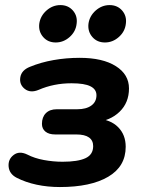

<svg xmlns="http://www.w3.org/2000/svg" viewBox="-20 -729 569 759"><path d="M47 -25.7Q16.9 -40.9 14.1 -70.1Q11.4 -99.3 33.8 -116.3Q56.1 -133.4 87.6 -118.2Q116 -103.4 153.2 -96.5Q190.3 -89.6 227.3 -89.6Q287.6 -89.6 318 -103.7Q348.3 -117.7 348.3 -151.4Q348.3 -173.8 331.8 -185.6Q315.2 -197.5 281.3 -197.5H197.9Q173.2 -197.5 159.5 -208.8Q145.8 -220.1 145.8 -239.2Q145.8 -266 161.3 -281.6Q176.8 -297.1 204.5 -297.1H285.3Q320.8 -297.1 341.1 -311.8Q361.3 -326.4 361.3 -352.5Q361.3 -375.9 337.7 -387.8Q314.2 -399.8 262.8 -399.8Q192.7 -399.8 133 -373.9Q100.1 -360.1 77.8 -377.6Q55.6 -395.2 60.3 -423.5Q65 -451.9 98.9 -465.1Q141.7 -482.7 191.6 -491.5Q241.5 -500.4 295.1 -500.4Q385.8 -500.4 437.8 -467.6Q489.9 -434.8 489.9 -379.4Q489.9 -323.2 452.7 -287.2Q415.5 -251.2 355.9 -245.8L362.5 -260.4Q416.9 -256.6 446.9 -226.4Q476.9 -196.2 476.9 -148.8Q476.9 -70.8 407.6 -30.2Q338.4 10.4 216.7 10.4Q168.1 10.4 124.7 1.1Q81.4 -8.2 47 -25.7ZM135.2 -635Q139.4 -665.8 163.7 -687.4Q188 -708.9 218.7 -708.9Q249.5 -708.9 268.3 -687.3Q287.1 -665.6 282.9 -635Q279.5 -604.2 255.2 -582.6Q230.9 -561.1 200.2 -561.1Q169.4 -561.1 150.6 -582.7Q131.7 -604.4 135.2 -635ZM329.7 -635Q333.9 -665.8 358.2 -687.4Q382.6 -708.9 413.2 -708.9Q444 -708.9 462.9 -687.3Q481.7 -665.6 477.5 -635Q474.1 -604.2 449.7 -582.6Q425.4 -561.1 394.8 -561.1Q363.9 -561.1 345.1 -582.7Q326.3 -604.4 329.7 -635Z"/></svg>

Font: SN Pro Thin
Style: Italic
Weight: 200
Italic angle: -9°
Designer: Tobias Whetton
Foundry: Supernotes
Version: Version 1.003;Glyphs 3.3 (3324)